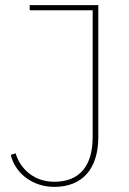

<svg xmlns="http://www.w3.org/2000/svg" viewBox="-20 -718 504 750"><path d="M96 -698V-678H342V-183C342 -71 292 -8 192 -8C115 -8 60 -56 41 -119L22 -113C40 -39 109 12 192 12C299 12 364 -55 364 -183V-698Z"/></svg>

Font: IBM Plex Thai Thin
Style: Regular
Weight: 100
Designer: Mike Abbink, Paul van der Laan, Pieter van Rosmalen, Ben Mitchell, Mark Frömberg
Foundry: Bold Monday
Version: Version 1.0